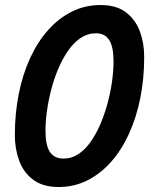

<svg xmlns="http://www.w3.org/2000/svg" viewBox="-20 -729 604 763"><path d="M213 14.2Q150 14.2 111.6 -14.9Q73.2 -44 56.1 -91Q39 -138 39 -191.8Q39 -278.2 54.6 -356.2Q70.2 -434.2 100 -498.8Q129.8 -563.2 171.8 -610.2Q213.8 -657.2 266.1 -683.1Q318.5 -709 379.2 -709Q443 -709 480.9 -679.8Q518.8 -650.5 535.9 -604Q553 -557.5 553 -503Q553 -416.5 537.4 -338.6Q521.8 -260.8 492 -196.1Q462.2 -131.5 420.2 -84.5Q378.2 -37.5 326 -11.6Q273.8 14.2 213 14.2ZM232 -98.8Q265 -98.8 292.2 -117.1Q319.5 -135.5 341.4 -167Q363.2 -198.5 380.1 -238.6Q397 -278.8 408.4 -322.1Q419.8 -365.5 425.5 -407.5Q431.2 -449.5 431.2 -484.8Q431.2 -542.8 414 -569.8Q396.8 -596.8 361.8 -596.8Q328.8 -596.8 301 -578.4Q273.2 -560 251 -528.1Q228.8 -496.2 211.9 -456.5Q195 -416.8 183.6 -373Q172.2 -329.2 166.5 -287.4Q160.8 -245.5 160.8 -210Q160.8 -151.2 178.5 -125Q196.2 -98.8 232 -98.8Z"/></svg>

Font: Ubuntu Sans
Style: Italic
Weight: 400
Italic angle: -13.5°
Designer: Dalton Maag Ltd
Foundry: Dalton Maag Ltd
Version: Version 1.006